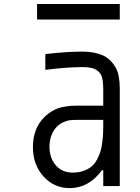

<svg xmlns="http://www.w3.org/2000/svg" viewBox="-20 -937 707 967"><path d="M500 -333.3H372.4Q348.3 -333.3 335 -332Q321.6 -330.7 301.4 -322.6Q281.2 -314.5 265.6 -298.2Q229.2 -259.8 229.2 -197.3Q229.2 -141.9 260.7 -104.8Q292.3 -67.7 346.4 -67.7Q377.6 -67.7 402 -76.8Q426.4 -85.9 442.4 -99.6Q458.3 -113.3 469.7 -135.4Q481.1 -157.6 486.7 -176.8Q492.2 -196 495.4 -222.7Q498.7 -249.3 499.3 -266.3Q500 -283.2 500 -306.6ZM395.8 -677.1Q451.8 -677.1 494.1 -659.8Q536.5 -642.6 563.8 -594.4Q583.3 -559.9 583.3 -487.6V0H500V-80.1H493.5Q427.7 10.4 330.7 10.4Q252.6 10.4 199.2 -48.2Q145.8 -106.8 145.8 -196Q145.8 -289.7 203.1 -347Q224 -367.2 247.4 -380.2Q270.8 -393.2 296.5 -398.1Q322.3 -403 336.9 -404Q351.6 -404.9 373.7 -404.9H500V-484.4Q500 -541 488.3 -561.2Q477.2 -580.1 456.7 -589.5Q436.2 -599 395.8 -599Q317.7 -599 208.3 -585.3V-664.7Q315.8 -677.1 395.8 -677.1ZM166.7 -916.7H583.3V-838.5H166.7Z"/></svg>

Font: Monoid
Style: Regular
Weight: 400
Width: 4
Monospace: yes
Designer: Andreas Larsen (@larsenwork)
Version: Version 0.61